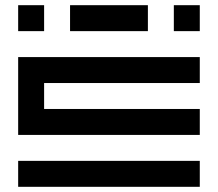

<svg xmlns="http://www.w3.org/2000/svg" viewBox="-20 -720 840 740"><path d="M50 -700V-600H150V-700ZM250 -700V-600H550V-700ZM650 -600H750V-700H650ZM50 -500V-200H750V-300H150V-400H750V-500ZM750 0V-100H50V0Z"/></svg>

Font: Mourier
Style: Regular
Weight: 400
Designer: Eric Mourier
Foundry: Velvetyne Type Foundry
Version: Version 2.000;hotconv 1.0.109;makeotfexe 2.5.65596